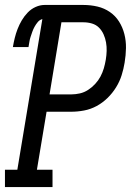

<svg xmlns="http://www.w3.org/2000/svg" viewBox="-29 -755 549 775"><path d="M-9 0V-70H41L142 -678Q131 -675 123.5 -666Q116 -657 110.5 -647Q105 -637 101.5 -627Q98 -617 94.5 -606.5Q91 -596 89.5 -585.5Q88 -575 86 -565H23Q26 -583 30.5 -601.5Q35 -620 42 -638Q49 -656 59 -673Q69 -690 83 -704.5Q97 -719 115 -727Q133 -735 151 -735H307Q337 -735 364.5 -728.5Q392 -722 414.5 -706.5Q437 -691 451.5 -668Q466 -645 473 -617.5Q480 -590 479.5 -561Q479 -532 474 -502Q470 -477 462 -451.5Q454 -426 439.5 -402.5Q425 -379 405 -359.5Q385 -340 361 -327Q337 -314 310.5 -309Q284 -304 259 -304H159L120 -70H183V0ZM171 -374H259Q276 -374 293.5 -378Q311 -382 326.5 -392Q342 -402 355 -416Q368 -430 376.5 -446Q385 -462 390 -479Q395 -496 398 -514Q401 -532 401.5 -549.5Q402 -567 399 -584Q396 -601 389 -616.5Q382 -632 370.5 -643.5Q359 -655 342.5 -660Q326 -665 308 -665H219Z"/></svg>

Font: Iosevka Curly Slab
Style: Italic
Weight: 400
Italic angle: -9°
Monospace: yes
Designer: Belleve Invis
Foundry: Belleve Invis
Version: Version 22.1.2; ttfautohint (v1.8.4)